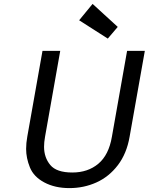

<svg xmlns="http://www.w3.org/2000/svg" viewBox="-20 -958 763 985"><path d="M289 -697 211 -256Q206 -228 206 -205Q206 -150 238 -111.5Q270 -73 351 -73Q431 -73 484.5 -118Q538 -163 554 -256L632 -697H723L645 -257Q630 -170 584.5 -110.5Q539 -51 474.5 -22Q410 7 336 7Q262 7 207.5 -22Q153 -51 133.5 -99Q114 -147 114 -194Q114 -224 120 -257L198 -697ZM386 -854 455 -938 584 -820 533 -760Z"/></svg>

Font: Fz Poppins
Style: Italic
Weight: 400
Italic angle: -10°
Designer: Ninad Kale (Devanagari), Jonny Pinhorn (Latin)
Foundry: Indian Type Foundry
Version: Vit hóa bi Vntype.Com & FontZin.Com